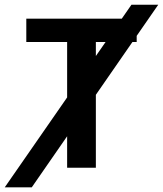

<svg xmlns="http://www.w3.org/2000/svg" viewBox="-74 -718 697 822"><path d="M336.4 -538.1V0H213.4V-538.1H38.6V-638.2H511.2V-538.1ZM603.5 -697.8 62 84H-53.7L488.8 -697.8ZM0 -638.2Z"/></svg>

Font: Code New Roman
Style: Bold
Weight: 700
Monospace: yes
Designer: Sam Radian
Foundry: Code New Roman
Version: Version 1.508 October 19, 2014